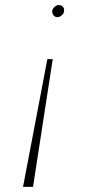

<svg xmlns="http://www.w3.org/2000/svg" viewBox="-20 -486 331 750"><path d="M109 244 186 -255H165L70 244ZM230 -442Q232 -452 226 -459Q220 -466 211 -466Q202 -467 193.5 -459.5Q185 -452 184 -443Q183 -434 189 -426.5Q195 -419 204 -419Q213 -419 221.5 -426.5Q230 -434 230 -442Z"/></svg>

Font: Jost ExtraLight
Style: Italic
Weight: 250
Italic angle: -5°
Version: Version 3.710